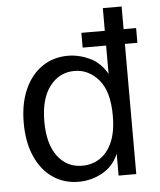

<svg xmlns="http://www.w3.org/2000/svg" viewBox="-53 -778 695 836"><g transform="rotate(-5 294.5 -360.0)"><path d="M257.8 11.7Q193.8 11.7 144.8 -22Q95.7 -55.7 68.4 -117.7Q41 -179.7 41 -264.2Q41 -348.6 68.6 -410.4Q96.2 -472.2 145 -505.6Q193.8 -539.1 257.8 -539.1Q305.2 -539.1 352.3 -517.3Q399.4 -495.6 427.7 -444.8V-732.4H509.8V0H432.6V-95.7Q409.7 -41.5 361.1 -14.9Q312.5 11.7 257.8 11.7ZM279.3 -56.6Q320.8 -56.6 355 -78.1Q389.2 -99.6 409.7 -145.3Q430.2 -190.9 430.2 -262.2Q430.2 -368.7 386.2 -419.7Q342.3 -470.7 280.3 -470.7Q214.8 -470.7 172.9 -416.7Q130.9 -362.8 130.9 -262.2Q130.9 -164.6 171.4 -110.6Q211.9 -56.6 279.3 -56.6ZM325.2 -568.8V-633.3H564.5V-568.8Z"/></g></svg>

Font: Schibsted Grotesk
Style: Regular
Weight: 400
Designer: Bakken & Baeck AS, Henrik Kongsvoll
Foundry: Schibsted ASA
Version: Version 1.100; ttfautohint (v1.8.4.7-5d5b);gftools[0.9.25]